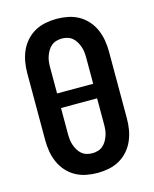

<svg xmlns="http://www.w3.org/2000/svg" viewBox="-113 -819 726 904"><g transform="rotate(-15 250.0 -367.5)"><path d="M250 8Q222 8 194.5 2.5Q167 -3 143 -16.5Q119 -30 100.5 -51Q82 -72 71 -97.5Q60 -123 55.5 -150Q51 -177 51 -205V-530Q51 -558 55.5 -585Q60 -612 71 -637.5Q82 -663 100.5 -684Q119 -705 143 -718.5Q167 -732 194.5 -737.5Q222 -743 250 -743Q278 -743 305.5 -737.5Q333 -732 357 -718.5Q381 -705 399.5 -684Q418 -663 429 -637.5Q440 -612 444.5 -585Q449 -558 449 -530V-205Q449 -177 444.5 -150Q440 -123 429 -97.5Q418 -72 399.5 -51Q381 -30 357 -16.5Q333 -3 305.5 2.5Q278 8 250 8ZM338 -403V-530Q338 -544 336.5 -557.5Q335 -571 330.5 -584Q326 -597 319 -609Q312 -621 301.5 -630Q291 -639 277.5 -643Q264 -647 250 -647Q236 -647 222.5 -643Q209 -639 198.5 -630Q188 -621 181 -609Q174 -597 169.5 -584Q165 -571 163.5 -557.5Q162 -544 162 -530V-403ZM250 -88Q264 -88 277.5 -92Q291 -96 301.5 -105Q312 -114 319 -126Q326 -138 330.5 -151Q335 -164 336.5 -177.5Q338 -191 338 -205V-332H162V-205Q162 -191 163.5 -177.5Q165 -164 169.5 -151Q174 -138 181 -126Q188 -114 198.5 -105Q209 -96 222.5 -92Q236 -88 250 -88Z"/></g></svg>

Font: Iosevka SS18
Style: Bold
Weight: 700
Monospace: yes
Designer: Belleve Invis
Foundry: Belleve Invis
Version: Version 25.1.1; ttfautohint (v1.8.4)